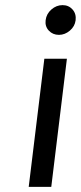

<svg xmlns="http://www.w3.org/2000/svg" viewBox="-20 -729 316 749"><path d="M210 -593Q186 -593 170.5 -609.5Q155 -626 158 -650Q161 -675 180.5 -692Q200 -709 224 -709Q248 -709 263 -692Q278 -675 275 -650Q272 -626 252.5 -609.5Q233 -593 210 -593ZM92 0 153 -500H241L180 0Z"/></svg>

Font: Orkney
Style: Italic
Weight: 400
Italic angle: -7°
Designer: Samuel Oakes and Alfredo Marco Pradil
Foundry: Alfredo Marco Pradil
Version: 1.0; ttfautohint (v1.5)